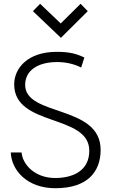

<svg xmlns="http://www.w3.org/2000/svg" viewBox="-20 -984 601 1015"><path d="M37 -178C40 -89 118 11 273 11C444 11 512 -77 512 -192C512 -431 113 -367 113 -535C113 -613 182 -656 282 -656C325 -656 370 -647 409 -627C421 -663 426 -679 426 -680C386 -699 349 -710 280 -710C125 -710 55 -622 55 -538C55 -312 452 -383 452 -187C452 -79 362 -43 272 -43C165 -43 100 -113 94 -178ZM444 -925 406 -964 301 -860 192 -964 154 -925 302 -784Z"/></svg>

Font: Advent Pro
Style: Regular
Weight: 400
Designer: Andreas Kalpakidis
Foundry: Andreas Kalpakidis
Version: Version 2.002 2008